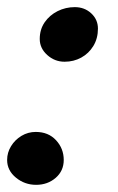

<svg xmlns="http://www.w3.org/2000/svg" viewBox="-31 -519 333 544"><path d="M71.4 4.7Q38.9 4.7 14.1 -15.7Q-10.8 -36.1 -10.8 -65.8Q-10.8 -86.8 0.3 -104.8Q11.3 -122.9 29.9 -134.1Q48.4 -145.2 70.4 -145.2Q106 -145.2 127.8 -121.7Q149.6 -98.1 149.6 -65.8Q149.6 -34.8 126.7 -15Q103.8 4.7 71.4 4.7ZM180.8 -498.8Q208.6 -498.8 227.5 -481.2Q246.5 -463.6 246.5 -437.9Q246.5 -410.2 233.6 -388.9Q220.7 -367.6 199.2 -355.8Q177.8 -344.1 152.1 -344.1Q123.9 -344.1 102.8 -363.2Q81.6 -382.3 81.6 -408.6Q81.6 -435.6 95.6 -455.9Q109.6 -476.1 132.3 -487.5Q155 -498.8 180.8 -498.8Z"/></svg>

Font: Grandstander Thin
Style: Italic
Weight: 100
Italic angle: -15°
Designer: Tyler Finck
Foundry: Etcetera Type Co
Version: Version 1.200